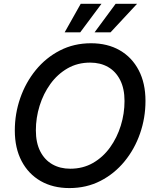

<svg xmlns="http://www.w3.org/2000/svg" viewBox="-20 -962 797 993"><path d="M338.9 10.7Q253.9 10.7 190.4 -25.6Q127 -62 91.8 -128.9Q56.6 -195.8 56.6 -287.1Q56.6 -374 84.7 -454.8Q112.8 -535.6 165 -599.6Q217.3 -663.6 289.8 -700.9Q362.3 -738.3 450.7 -738.3Q536.1 -738.3 599.4 -701.9Q662.6 -665.5 697.5 -598.6Q732.4 -531.7 732.4 -439.9Q732.4 -352.5 704.3 -271.7Q676.3 -190.9 624 -127.2Q571.8 -63.5 499.5 -26.4Q427.2 10.7 338.9 10.7ZM343.3 -89.4Q408.7 -89.4 460.7 -119.1Q512.7 -148.9 549.1 -199.5Q585.4 -250 604.7 -312.3Q624 -374.5 624 -439.5Q624 -503.9 601.3 -548.3Q578.6 -592.8 538.8 -615.5Q499 -638.2 446.3 -638.2Q380.9 -638.2 328.9 -608.2Q276.9 -578.1 240.5 -527.6Q204.1 -477.1 184.8 -414.8Q165.5 -352.5 165.5 -288.1Q165.5 -223.6 188.2 -179.2Q210.9 -134.8 251 -112.1Q291 -89.4 343.3 -89.4ZM395 -794.9H314.5L397.5 -942.4H504.9ZM551.8 -794.9H469.2L578.1 -942.4H689Z"/></svg>

Font: Inter 24pt Medium
Style: Italic
Weight: 500
Italic angle: -9.3988°
Designer: Rasmus Andersson
Foundry: rsms
Version: Version 4.001;git-66647c0bb